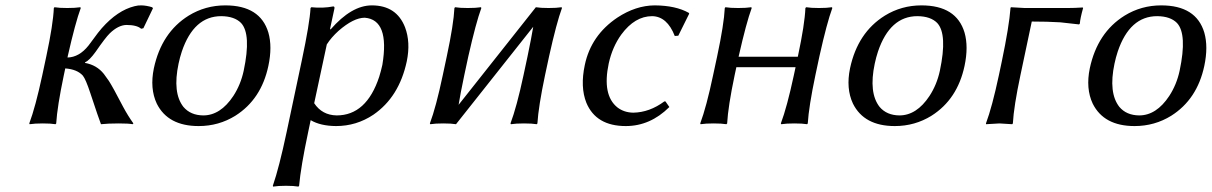

<svg xmlns="http://www.w3.org/2000/svg" viewBox="-20 -459 4506 714"><path d="M152.3 -250Q177.7 -369.1 180.2 -429.2L182.6 -432.1Q200.2 -429.2 230 -429.2Q259.8 -429.2 278.8 -432.1L280.3 -429.2Q260.3 -375 231.9 -250L231 -245.1Q274.4 -246.1 309.1 -289.6Q314.9 -296.9 326.2 -312.5Q346.2 -340.3 358.4 -354Q417 -420.4 480.5 -436Q493.7 -439.5 506.3 -439Q524.9 -438.5 545.9 -432.1L548.8 -428.2L513.2 -354L504.9 -352.1Q488.8 -366.2 449.7 -366.2Q419.4 -365.2 388.2 -335Q372.1 -319.3 335.4 -266.1Q312.5 -234.4 296.4 -227.1L295.9 -225.1Q339.8 -217.3 366.2 -184.1Q374 -173.8 384.8 -158.2Q398.9 -136.7 438 -61.5Q456.1 -27.8 476.1 0L473.1 2.9Q458.5 0 421.9 0Q381.8 0 355.5 2.9Q347.7 -16.6 315.9 -112.8Q298.8 -164.6 288.1 -177.7Q267.1 -201.2 222.7 -204.6L217.3 -179.2Q192.9 -63 189 0L186.5 2.9Q168.9 0 139.2 0Q109.4 0 90.3 2.9L88.9 0Q111.8 -61 137.2 -179.2Z M552.2 -205.1Q580.6 -337.9 681.6 -400.9Q743.7 -439 817.9 -439Q947.8 -439 978 -337.9Q993.2 -285.2 978 -213.9Q951.7 -89.8 855.5 -28.8Q793.5 9.8 718.8 9.8Q604.5 9.8 563 -73.7Q536.6 -129.9 552.2 -205.1ZM802.7 -398.9Q700.7 -398.9 656.2 -267.6Q648.9 -245.6 644 -222.2Q621.1 -113.8 662.1 -61.5Q688.5 -30.3 735.8 -29.8Q799.8 -29.8 847.7 -102.1Q875 -144 886.2 -195.8Q915 -332 876.5 -373.5Q852.1 -398.4 802.7 -398.9Z M1195.3 -293.9 1148.4 -75.2Q1177.7 -30.8 1231.9 -29.8Q1342.8 -29.8 1390.1 -173.3Q1397 -195.3 1401.9 -217.8Q1429.7 -385.7 1336.4 -393.1Q1294.9 -393.1 1238.8 -344.2Q1211.9 -319.8 1195.3 -293.9ZM1207.5 -352.1 1209 -349.1Q1287.1 -439 1362.8 -439Q1454.6 -439 1486.3 -357.4Q1507.3 -301.8 1492.7 -231Q1464.4 -98.1 1368.2 -32.2Q1305.2 9.8 1229.5 9.8Q1171.4 9.3 1135.3 -12.2L1126 32.2Q1098.6 161.1 1092.3 231.9L1089.8 234.9Q1072.3 231.9 1043.5 231.9Q1014.6 231.9 995.6 234.9L994.6 231.9Q1018.1 163.6 1045.9 32.2L1102.5 -234.9Q1131.8 -373 1134.8 -429.2L1137.7 -432.1Q1180.7 -427.7 1219.2 -435.1Q1225.1 -435.1 1223.6 -427.2Q1223.1 -425.8 1223.1 -424.8Z M1641.6 -250Q1667 -369.1 1669.9 -429.2L1672.4 -432.1Q1689.9 -429.2 1719.7 -429.2Q1749.5 -429.2 1768.6 -432.1L1770 -429.2Q1750 -375 1721.7 -250L1706.5 -179.2Q1691.4 -107.4 1685.5 -69.3L1972.7 -432.1Q1990.2 -429.2 2020 -429.2Q2049.8 -429.2 2068.4 -432.1L2069.8 -429.2Q2049.8 -375 2022 -250L2006.8 -179.2Q1982.4 -63 1978.5 0L1976.1 2.9Q1958.5 0 1928.7 0Q1898.9 0 1879.9 2.9L1878.4 0Q1901.4 -61 1926.8 -179.2L1941.9 -250Q1956.5 -320.3 1962.9 -359.4L1675.8 2.9Q1658.2 0 1628.4 0Q1598.6 0 1580.1 2.9L1578.6 0Q1601.6 -61 1626.5 -179.2Z M2405.3 -398.9Q2340.8 -398.9 2290.5 -330.6Q2257.3 -284.7 2243.7 -223.1Q2218.8 -105.5 2275.9 -59.6Q2300.8 -40.5 2335 -40Q2395.5 -41 2450.7 -82H2454.6L2469.2 -61Q2397.9 9.8 2307.1 9.8Q2196.8 9.8 2160.6 -76.7Q2137.2 -135.3 2154.8 -217.8Q2178.2 -328.1 2275.9 -393.6Q2344.2 -438.5 2414.6 -439Q2493.2 -438.5 2541.5 -411.1L2543 -408.2L2502.4 -326.2L2489.3 -325.2Q2460.9 -397.9 2405.3 -398.9Z M2647 -250Q2672.4 -369.1 2675.3 -429.2L2677.7 -432.1Q2695.3 -429.2 2725.1 -429.2Q2754.9 -429.2 2773.9 -432.1L2775.4 -429.2Q2755.4 -375 2727.1 -250L2726.6 -248H2946.8L2947.3 -250Q2972.7 -369.1 2975.1 -429.2L2978 -432.1Q2995.6 -429.2 3025.4 -429.2Q3055.2 -429.2 3073.7 -432.1L3075.2 -429.2Q3055.2 -375 3027.3 -250L3012.2 -179.2Q2987.8 -63 2983.9 0L2981.4 2.9Q2963.9 0 2934.1 0Q2904.3 0 2885.3 2.9L2883.8 0Q2906.7 -61 2932.1 -179.2L2938.5 -209H2718.3L2711.9 -179.2Q2687.5 -63 2684.1 0L2681.2 2.9Q2663.6 0 2633.8 0Q2604 0 2585.4 2.9L2584 0Q2606.9 -61 2631.8 -179.2Z M3141.1 -205.1Q3169.4 -337.9 3270.5 -400.9Q3332.5 -439 3406.7 -439Q3536.6 -439 3566.9 -337.9Q3582 -285.2 3566.9 -213.9Q3540.5 -89.8 3444.3 -28.8Q3382.3 9.8 3307.6 9.8Q3193.4 9.8 3151.9 -73.7Q3125.5 -129.9 3141.1 -205.1ZM3391.6 -398.9Q3289.6 -398.9 3245.1 -267.6Q3237.8 -245.6 3232.9 -222.2Q3210 -113.8 3251 -61.5Q3277.3 -30.3 3324.7 -29.8Q3388.7 -29.8 3436.5 -102.1Q3463.9 -144 3475.1 -195.8Q3503.9 -332 3465.3 -373.5Q3440.9 -398.4 3391.6 -398.9Z M3705.1 -229Q3732.9 -361.8 3737.8 -429.2L3739.3 -432.1Q3741.2 -432.1 3790.5 -429.2H3950.7Q3976.1 -429.2 4006.3 -431.2L4007.8 -429.2Q3997.1 -391.1 3995.6 -371.1L3992.7 -368.2Q3992.7 -368.2 3922.9 -376Q3875 -378.9 3816.9 -378.9L3774.9 -180.2Q3750 -63 3746.6 0L3744.1 2.9Q3742.2 2.9 3696.8 0L3647 2.9L3646.5 0Q3669.4 -61 3694.8 -180.2Z M4032.7 -205.1Q4061 -337.9 4162.1 -400.9Q4224.1 -439 4298.3 -439Q4428.2 -439 4458.5 -337.9Q4473.6 -285.2 4458.5 -213.9Q4432.1 -89.8 4335.9 -28.8Q4273.9 9.8 4199.2 9.8Q4085 9.8 4043.5 -73.7Q4017.1 -129.9 4032.7 -205.1ZM4283.2 -398.9Q4181.2 -398.9 4136.7 -267.6Q4129.4 -245.6 4124.5 -222.2Q4101.6 -113.8 4142.6 -61.5Q4168.9 -30.3 4216.3 -29.8Q4280.3 -29.8 4328.1 -102.1Q4355.5 -144 4366.7 -195.8Q4395.5 -332 4356.9 -373.5Q4332.5 -398.4 4283.2 -398.9Z"/></svg>

Font: Linux Biolinum Slanted O
Style: Slanted
Weight: 400
Designer: Philipp H. Poll
Foundry: Philipp H. Poll
Version: Version 1.0.4